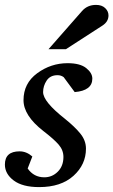

<svg xmlns="http://www.w3.org/2000/svg" viewBox="-28 -752 463 784"><path d="M349 -431Q349 -382 277 -376L232 -437Q221 -445 207 -445Q177 -445 162.5 -423Q148 -401 148 -376Q148 -337 237 -267Q278 -234 300.5 -206Q323 -178 323 -145Q323 -80 272 -34Q221 12 132 12Q64 12 28 -15Q-8 -42 -8 -80Q-8 -134 52 -134Q80 -134 104 -113L85 -64Q110 -28 153 -28Q185 -28 208 -51Q231 -74 231 -111Q231 -139 211.5 -161.5Q192 -184 149 -217Q68 -280 68 -343Q68 -412 124 -453Q180 -494 248 -494Q299 -494 324 -474Q349 -454 349 -431ZM415 -689Q415 -664 391 -648L241 -551H170L307 -707Q329 -732 364 -732Q388 -732 401.5 -719Q415 -706 415 -689Z"/></svg>

Font: Veleka
Style: Italic
Weight: 400
Italic angle: -12°
Designer: Stefan Peev, Context Ltd, 2016; SIL International, 1997-2014.
Foundry: Stefan Peev, Context Ltd, 2016
Version: Version 1.000